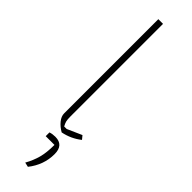

<svg xmlns="http://www.w3.org/2000/svg" viewBox="-305 -654 868 868"><g transform="rotate(45 129.0 -220.5)"><path d="M83 -63V-665H113V-74Q113 -53 115.5 -43.5Q118 -34 125 -21H141L211 -52L225 -35Q186 -4 136 6Q113 -7 98 -25.5Q83 -44 83 -63ZM116 219Q135 185 144 151.5Q153 118 153 69H97V45Q112 40 130 40Q183 40 183 98Q183 167 138 224Z"/></g></svg>

Font: Athiti ExtraLight
Style: Regular
Weight: 275
Designer: CadsonDemak Team
Foundry: CadsonDemak
Version: Version 1.033